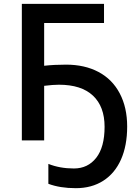

<svg xmlns="http://www.w3.org/2000/svg" viewBox="-20 -734 728 1004"><path d="M232.9 227.1V123Q293 147 366.2 147Q439.5 147 483.2 91.1Q526.9 35.2 526.9 -70.8Q526.9 -176.8 466.1 -233.9Q405.3 -291 288.1 -291Q257.8 -291 210.9 -285.2V0H94.2V-713.9H523.9V-613.8H210.9V-390.1Q262.7 -396 325.2 -396Q422.9 -396 495.1 -357.7Q567.4 -319.3 606.2 -245.6Q645 -171.9 645 -72.3Q645 27.3 612.8 99.9Q580.6 172.4 520 211.2Q459.5 250 376.5 250Q293.5 250 232.9 227.1Z"/></svg>

Font: OpenSans-Semibold
Style: Regular
Weight: 600
Foundry: Ascender Corporation
Version: Version 1.10